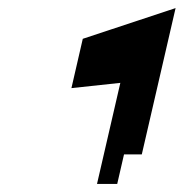

<svg xmlns="http://www.w3.org/2000/svg" viewBox="-20 -732 454 475"><path d="M156.7 -514 277.7 -527 220 -277H270L286.8 -350H330.8L414.4 -712L184.8 -636Z"/></svg>

Font: Digital Distortion
Style: Obl
Weight: 400
Version: Version 1